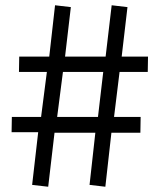

<svg xmlns="http://www.w3.org/2000/svg" viewBox="-20 -707 606 729"><path d="M102 -5 125 -205H24L25 -263H136L158 -434H52L53 -492H167L189 -687L249 -680L227 -492H381L404 -687L464 -680L442 -492H542L541 -434H434L413 -263H514L513 -203H403L380 2L320 -5L342 -203H187L163 2ZM352 -263 372 -434H219L197 -263Z"/></svg>

Font: Teachers[wght]
Style: Regular
Weight: 400
Designer: Alfredo Marco Pradil & Chank Diesel
Version: Version 1.000;Glyphs 3.1.2 (3151)